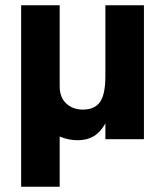

<svg xmlns="http://www.w3.org/2000/svg" viewBox="-20 -527 625 727"><path d="M206 180H60V-507H206V-201Q206 -158 231 -135Q256 -112 294 -112Q338 -112 358.5 -140.5Q379 -169 379 -239V-507H525V0H379V-60Q345 4 275 4Q239 4 206 -10Z"/></svg>

Font: Hind Siliguri
Style: Bold
Weight: 700
Designer: Jyotish Sonowal
Foundry: Indian Type Foundry
Version: Version 1.001;PS 1.0;hotconv 1.0.86;makeotf.lib2.5.63406; tt